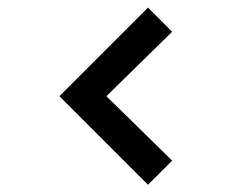

<svg xmlns="http://www.w3.org/2000/svg" viewBox="-20 -574 670 517"><path d="M378.5 -76.5 140 -315 378.5 -553.5 443.5 -488.5 266.5 -315 443.5 -141.5Z"/></svg>

Font: Vela Sans SemBd
Style: Regular
Weight: 600
Designer: Principal design: Mikhail Sharanda - project Manrope.
Design modification: Ravid Balaliev
Foundry: Mikhail Sharanda
Version: Version 1.001